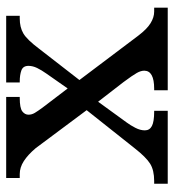

<svg xmlns="http://www.w3.org/2000/svg" viewBox="10 -586 576 637"><g transform="rotate(-90 298.5 -268.0)"><path d="M7 0V-45H16Q52 -45 73.5 -58.5Q95 -72 124 -109L251 -269L125 -438Q103 -464 82 -477.5Q61 -491 39 -491H26V-536H295V-491H292Q258 -491 247 -482.5Q236 -474 236 -462Q236 -451 242 -441Q248 -431 259 -416L323 -332L372 -402Q384 -419 391 -433.5Q398 -448 398 -462Q398 -480 383 -485.5Q368 -491 346 -491H343V-536H564V-491H555Q526 -491 505.5 -479Q485 -467 455 -427L351 -293L498 -98Q520 -69 539.5 -57Q559 -45 578 -45H591V0H317V-45H322Q382 -45 382 -78Q382 -89 374.5 -102.5Q367 -116 344 -147L279 -231L210 -136Q201 -124 192.5 -107.5Q184 -91 184 -76Q184 -60 198.5 -52.5Q213 -45 246 -45H249V0Z"/></g></svg>

Font: Noto Serif Sinhala Medium
Style: Regular
Weight: 500
Designer: Jelle Bosma - Monotype Design Team
Foundry: Monotype Imaging Inc.
Version: Version 2.007; ttfautohint (v1.8.4.7-5d5b)